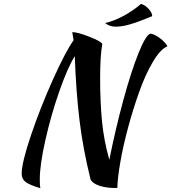

<svg xmlns="http://www.w3.org/2000/svg" viewBox="-20 -903 891 999"><path d="M189.9 76.2Q132.8 59.1 112.8 43.5Q92.8 27.8 92.8 1Q92.8 -56.6 141.8 -201.2Q190.9 -345.7 255.4 -489Q319.8 -632.3 362.8 -693.8L356 -735.8Q384.3 -735.8 446 -711.4Q507.8 -687 512.2 -673.8Q501 -611.8 501 -498Q501 -372.6 510.7 -272Q520.5 -171.4 548.8 -71.8Q581.1 -232.4 621.6 -381.6Q662.1 -530.8 701.2 -627.9Q740.2 -725.1 764.2 -728Q785.6 -724.1 812.7 -703.9Q839.8 -683.6 851.1 -662.1Q814.9 -647.5 775.9 -581.8Q736.8 -516.1 705.1 -427.2Q673.3 -338.4 647.2 -241.9Q621.1 -145.5 606.4 -61.5Q591.8 22.5 590.8 70.8Q590.8 73.2 591.8 74.2Q587.9 75.2 579.1 75.2Q532.2 75.2 496.8 63.2Q461.4 51.3 451.2 30.8Q411.6 -128.9 393.6 -277.8Q375.5 -426.8 369.1 -610.8Q332 -551.8 289.1 -429.2Q246.1 -306.6 216.6 -176.3Q187 -45.9 187 30.8Q187 64.5 189.9 76.2ZM713.9 -882.8Q734.9 -877 753.4 -856.7Q772 -836.4 772 -818.8Q696.3 -787.6 655 -775.9Q613.8 -764.2 582 -764.2Q550.3 -764.2 526.9 -783.2Q571.8 -793 621.8 -819.8Q671.9 -846.7 713.9 -882.8Z"/></svg>

Font: Kaushan Script
Style: Regular
Weight: 400
Designer: Pablo Impallari
Foundry: Pablo Impallari
Version: Version 1.002